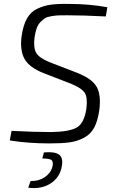

<svg xmlns="http://www.w3.org/2000/svg" viewBox="-20 -721 598 980"><path d="M344 -293 202 -348Q131 -376 106 -419Q81 -462 90 -535Q98 -591 117 -625.5Q136 -660 169.5 -676Q203 -692 238.5 -697Q274 -702 330 -701Q437 -701 528 -684L520 -637Q409 -643 322 -643Q293 -643 278.5 -642.5Q264 -642 242.5 -638.5Q221 -635 210 -628Q199 -621 186.5 -608.5Q174 -596 167 -576Q160 -556 156 -528Q150 -475 165.5 -450Q181 -425 232 -404L372 -350Q449 -320 473 -278.5Q497 -237 487 -160Q479 -104 461 -70Q443 -36 409 -18Q375 0 336 5.5Q297 11 233 11Q125 11 30 -4L39 -53Q160 -47 238 -47Q333 -48 371.5 -70Q410 -92 421 -167Q428 -223 412.5 -247Q397 -271 344 -293ZM196 88 204 57Q258 52 280.5 67.5Q303 83 296 125Q287 183 239.5 214.5Q192 246 124 237L136 203Q180 204 211.5 181Q243 158 249 123Q252 102 241.5 95Q231 88 196 88Z"/></svg>

Font: Exo 2.0 Light
Style: Italic
Weight: 300
Italic angle: -8°
Designer: Natanael Gama
Version: Version 1.001;PS 001.001;hotconv 1.0.70;makeotf.lib2.5.58329